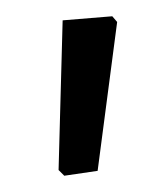

<svg xmlns="http://www.w3.org/2000/svg" viewBox="-20 -659 206 236"><path d="M118 -639 124 -632 100 -449 59 -443 52 -450 57 -634Z"/></svg>

Font: Alegreya Sans SC
Style: Regular
Weight: 400
Designer: Juan Pablo del Peral
Foundry: Huerta Tipografica
Version: Version 2.007